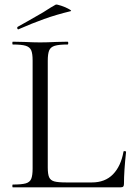

<svg xmlns="http://www.w3.org/2000/svg" viewBox="-20 -804 573 824"><path d="M265 -21H374Q431 -21 465 -56Q499 -91 510 -153Q510 -156 515.5 -155.5Q521 -155 521 -152Q512 -69 512 -15Q512 -7 509 -3.5Q506 0 497 0H35Q33 0 33 -6Q33 -12 35 -12Q73 -12 90.5 -17Q108 -22 114 -36.5Q120 -51 120 -81V-544Q120 -574 114 -588Q108 -602 90.5 -607.5Q73 -613 35 -613Q33 -613 33 -619Q33 -625 35 -625L84 -624Q126 -622 152 -622Q180 -622 222 -624L270 -625Q273 -625 273 -619Q273 -613 270 -613Q233 -613 215 -607.5Q197 -602 191 -587.5Q185 -573 185 -543V-85Q185 -56 191 -43Q197 -30 213 -25.5Q229 -21 265 -21ZM59 -678Q55 -678 54 -682.5Q53 -687 56 -689Q89 -707 165 -751Q183 -763 196.5 -771Q210 -779 219 -784Q223 -786 242.5 -779.5Q262 -773 276 -765Q290 -757 283 -756Q221 -741 169.5 -722.5Q118 -704 61 -679Z"/></svg>

Font: Cormorant
Style: Regular
Weight: 400
Designer: Christian Thalmann (Catharsis Fonts)
Foundry: Catharsis Fonts
Version: Version 4.000